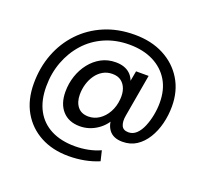

<svg xmlns="http://www.w3.org/2000/svg" viewBox="-141 -817 1284 1192"><g transform="rotate(20 501.5 -220.5)"><path d="M424 204Q318 204 238 161Q158 118 113 39.5Q68 -39 68 -147Q68 -252 102.5 -342.5Q137 -433 201.5 -501Q266 -569 355.5 -607Q445 -645 555 -645Q665 -645 747.5 -602Q830 -559 876.5 -482.5Q923 -406 923 -305Q923 -246 909 -190.5Q895 -135 867.5 -90.5Q840 -46 800.5 -20Q761 6 708 6Q647 6 618.5 -32Q590 -70 597 -131L600 -164L618 -126Q594 -66 541 -30Q488 6 426 6Q353 6 311.5 -40Q270 -86 270 -166Q270 -220 286.5 -269.5Q303 -319 334 -358.5Q365 -398 407.5 -421Q450 -444 503 -444Q562 -444 596.5 -413Q631 -382 637 -321L616 -308L639 -434H722L673 -153Q666 -113 677 -87.5Q688 -62 723 -62Q753 -62 775.5 -83.5Q798 -105 813 -141Q828 -177 836 -218.5Q844 -260 844 -300Q844 -387 807 -448Q770 -509 703 -542.5Q636 -576 545 -576Q455 -576 381.5 -543.5Q308 -511 256 -453Q204 -395 175.5 -319Q147 -243 147 -155Q147 -63 182 1.5Q217 66 283 99.5Q349 133 440 133Q484 133 527 124.5Q570 116 607 99L623 166Q578 185 527.5 194.5Q477 204 424 204ZM456 -69Q494 -69 526.5 -90.5Q559 -112 580.5 -150.5Q602 -189 606 -239Q609 -276 599 -305Q589 -334 566.5 -351.5Q544 -369 508 -369Q473 -369 445.5 -353Q418 -337 399 -310Q380 -283 370 -249.5Q360 -216 360 -180Q360 -130 384.5 -99.5Q409 -69 456 -69Z"/></g></svg>

Font: DM Sans 12pt Medium
Style: Italic
Weight: 500
Italic angle: -10°
Version: Version 4.004;gftools[0.9.30]